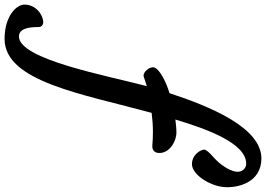

<svg xmlns="http://www.w3.org/2000/svg" viewBox="-366 -686 1129 814"><g transform="rotate(90 198.0 -279.5)"><path d="M-113.3 101.1C-143.6 101.1 -189 130.4 -189 181.2C-189 214.8 -140.1 265.1 -43.5 265.1C137.2 265.1 189.5 -63 270 -358.4C296.4 -361.8 323.2 -363.8 350.6 -363.8C371.6 -363.8 391.6 -362.8 409.2 -361.3C428.7 -360.4 438.5 -371.1 439.9 -386.7C443.8 -431.6 393.6 -463.4 352.5 -463.4C335.4 -463.4 317.4 -461.4 298.3 -459C338.4 -593.3 398.9 -759.3 485.4 -759.3C504.4 -759.3 523.9 -742.7 519 -714.4C513.7 -684.6 489.3 -648.4 457.5 -620.1C436 -601.1 426.8 -589.8 425.8 -582C424.8 -568.8 445.8 -529.3 487.3 -529.3C531.2 -529.3 579.1 -603.5 584.5 -664.6C589.8 -723.1 565.4 -823.7 463.4 -823.7C332 -823.7 242.7 -605.5 186.5 -434.1C147.9 -422.9 87.4 -396 77.6 -369.6C71.3 -352.1 97.7 -317.9 117.7 -325.2C123.5 -327.1 141.1 -333.5 156.7 -337.9C112.8 -172.9 43.9 204.1 -53.7 204.1C-88.9 204.1 -93.8 159.7 -93.8 121.1C-93.8 105.5 -107.4 101.1 -113.3 101.1Z"/></g></svg>

Font: Courgette
Style: Regular
Weight: 400
Designer: Karolina Lach
Foundry: Karolina Lach
Version: Version 1.002